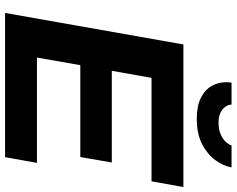

<svg xmlns="http://www.w3.org/2000/svg" viewBox="-106 -806 912 739"><g transform="rotate(90 349.5 -436.0)"><path d="M29.3 0 150.6 -686.4H699.4L677.4 -563.7H279.2L252 -410.8H604.9L583.9 -289.6H230.3L201.1 -122.7H606.4L584.4 0ZM437.1 -737.9Q386.7 -737.9 355.3 -754Q324 -770.2 310 -796Q295.9 -821.9 295.9 -850.3Q295.9 -855.3 296.4 -861.1Q296.9 -866.9 297.9 -871.7H382.1Q382.1 -868.7 382.7 -865.3Q383.3 -861.9 384.3 -858.9Q387.8 -849.9 395.8 -841.3Q403.9 -832.7 417.4 -827.2Q431 -821.7 451.7 -821.7Q477.5 -821.7 496.2 -829.7Q514.8 -837.7 525.7 -849.7Q536.6 -861.7 539 -871.7H623.8Q618.6 -840.3 596 -809.5Q573.3 -778.7 534.1 -758.3Q494.9 -737.9 437.1 -737.9Z"/></g></svg>

Font: Archivo Variable SemiBold
Style: Italic
Weight: 600
Italic angle: -10°
Designer: Hector Gatti
Foundry: Omnibus-Type
Version: Version 2.001